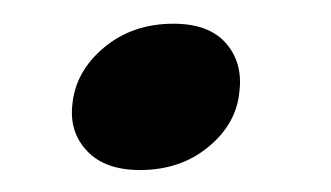

<svg xmlns="http://www.w3.org/2000/svg" viewBox="-20 -316 286 166"><path d="M101 -169Q71 -169 55.5 -185.2Q40 -201.5 42.5 -225Q45 -254 69.8 -274.8Q94.5 -295.5 130 -295.5Q160.5 -295.5 175.2 -278.8Q190 -262 187 -237Q184.5 -209 160.2 -189Q136 -169 101 -169Z"/></svg>

Font: Fraunces 72pt S100
Style: Italic
Weight: 400
Italic angle: -16°
Version: Version 1.000; ttfautohint (v1.8.3)